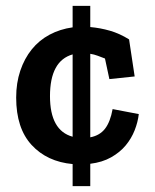

<svg xmlns="http://www.w3.org/2000/svg" viewBox="-20 -549 527 653"><path d="M452 -161Q449 -134 438 -106Q427 -78 407.5 -54.5Q388 -31 358 -14Q328 3 287 8V84H227V9Q140 1 87.5 -56Q35 -113 35 -217Q35 -267 49 -308.5Q63 -350 88 -381Q113 -412 148.5 -431Q184 -450 227 -456V-529H287V-457Q321 -454 354 -444.5Q387 -435 419 -415L438 -289L352 -280L337 -350Q324 -355 312 -359.5Q300 -364 287 -366V-82Q319 -88 337 -111Q355 -134 363 -178ZM150 -222Q150 -105 227 -84V-364Q150 -342 150 -222Z"/></svg>

Font: Zilla Slab SemiBold
Style: Regular
Weight: 600
Designer: Typotheque.com
Foundry: Typotheque type foundry
Version: Version 1.1; 2017